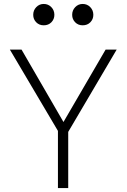

<svg xmlns="http://www.w3.org/2000/svg" viewBox="-20 -951 640 971"><path d="M273 0V-289L30 -700H89L301 -334L514 -700H570L325 -284V0ZM201 -823Q178 -823 163 -838.5Q148 -854 148 -876Q148 -899 163.5 -915Q179 -931 201 -931Q224 -931 239.5 -915Q255 -899 255 -876Q255 -854 240 -838.5Q225 -823 201 -823ZM398 -823Q375 -823 360 -838.5Q345 -854 345 -876Q345 -899 360.5 -915Q376 -931 398 -931Q421 -931 436.5 -915Q452 -899 452 -876Q452 -854 437 -838.5Q422 -823 398 -823Z"/></svg>

Font: Red Hat Mono VF Light
Style: Regular
Weight: 300
Monospace: yes
Designer: Pentagram, MCKL
Foundry: Pentagram, MCKL
Version: Version 1.023